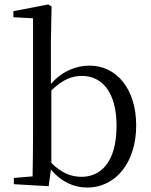

<svg xmlns="http://www.w3.org/2000/svg" viewBox="-20 -825 678 860"><path d="M370 15C501 15 590 -100 590 -263C590 -427 502 -531 381 -531C321 -531 259 -507 208 -449V-641L211 -796L196 -805L40 -775V-748L128 -743V-229C128 -174 127 -91 126 -35L42 -28V0L198 9L208 -66C256 -8 314 15 370 15ZM210 -420C263 -471 305 -485 347 -485C437 -485 502 -412 502 -262C502 -94 428 -33 345 -33C297 -33 255 -51 210 -95Z"/></svg>

Font: Harano Aji Mincho K1
Style: Regular
Weight: 400
Foundry: Masamichi Hosoda
Version: HaranoAjiMinchoK1-Regular version 20230610;ttx 4.39.4